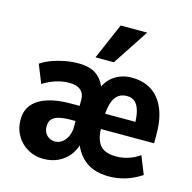

<svg xmlns="http://www.w3.org/2000/svg" viewBox="-110 -858 981 979"><g transform="rotate(15 380.5 -368.5)"><path d="M202 11Q157 11 119.5 -10.5Q82 -32 60.5 -69Q39 -106 39 -152Q39 -202 66.5 -234Q94 -266 144.5 -282Q195 -298 265 -298H330V-218H286Q251 -218 226 -212Q201 -206 188.5 -192Q176 -178 176 -154Q176 -124 194 -107Q212 -90 236 -90Q258 -90 275 -103Q292 -116 302 -138.5Q312 -161 312 -187V-331Q312 -363 291.5 -380.5Q271 -398 230 -398Q196 -398 160.5 -386.5Q125 -375 94 -355L55 -452Q82 -470 114 -481.5Q146 -493 181 -499.5Q216 -506 251 -506Q312 -506 346.5 -481Q381 -456 397 -409H386Q406 -457 444.5 -481.5Q483 -506 533 -506Q594 -506 637.5 -478Q681 -450 704.5 -395Q728 -340 728 -261V-212H425V-293H623L608 -277Q608 -323 599.5 -352Q591 -381 575 -395Q559 -409 533 -409Q489 -409 468 -373Q447 -337 447 -263V-222Q447 -158 472.5 -127.5Q498 -97 557 -97Q591 -97 623 -107.5Q655 -118 681 -137L719 -42Q678 -15 635.5 -2Q593 11 548 11Q500 11 464 -3Q428 -17 402 -45Q376 -73 360 -114H367Q359 -78 336 -49.5Q313 -21 279 -5Q245 11 202 11ZM326 -558 408 -748H548L423 -558Z"/></g></svg>

Font: Nunito Sans 10pt Condensed ExtraBold
Style: Regular
Weight: 800
Width: 3
Designer: Vernon Adams
Foundry: Vernon Adams
Version: Version 3.101;gftools[0.9.27]